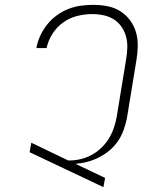

<svg xmlns="http://www.w3.org/2000/svg" viewBox="-20 -763 640 791"><path d="M406 8 102 -136 109 -175 261 -102H268Q291 -102 314.5 -108Q338 -114 359 -125.5Q380 -137 398.5 -155Q417 -173 429.5 -194Q442 -215 449.5 -237.5Q457 -260 461 -283L500 -521Q504 -545 504.5 -568.5Q505 -592 499 -613.5Q493 -635 480 -653.5Q467 -672 448.5 -683.5Q430 -695 407 -700Q384 -705 360 -705Q330 -705 299 -697.5Q268 -690 241 -671Q214 -652 196 -623.5Q178 -595 172 -565H130Q134 -590 145.5 -615Q157 -640 174 -661.5Q191 -683 213.5 -699.5Q236 -716 261.5 -726Q287 -736 313 -739.5Q339 -743 364 -743Q394 -743 422.5 -737.5Q451 -732 474.5 -717.5Q498 -703 515 -680.5Q532 -658 540 -631Q548 -604 547.5 -574Q547 -544 542 -515L503 -277Q498 -252 489.5 -228Q481 -204 466.5 -182.5Q452 -161 432 -144Q412 -127 388.5 -115Q365 -103 340.5 -96.5Q316 -90 291 -88L413 -30Z"/></svg>

Font: Iosevka Extralight Extended
Style: Italic
Weight: 200
Width: 7
Italic angle: -9°
Monospace: yes
Designer: Belleve Invis
Foundry: Belleve Invis
Version: Version 32.5.0; ttfautohint (v1.8.4)